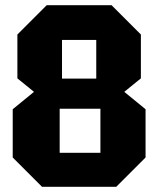

<svg xmlns="http://www.w3.org/2000/svg" viewBox="-20 -720 610 740"><path d="M219 -417H351V-566H219ZM210 -131H367V-301H210ZM142 0 29 -113V-299L111 -366L47 -418V-587L160 -700H410L523 -587V-418L459 -366L541 -299V-113L428 0Z"/></svg>

Font: Tektur SemiCondensed
Style: Bold
Weight: 700
Width: 4
Designer: Adam Jagosz
Foundry: Adam Jagosz
Version: Version 1.005;gftools[0.9.30]